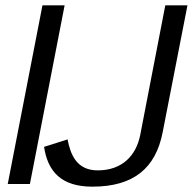

<svg xmlns="http://www.w3.org/2000/svg" viewBox="-20 -689 725 719"><path d="M9 0H92L222 -669H139ZM145 -139C159 -46 210 10 326 10C481 10 563 -60 589 -193L682 -669H599L505 -183C490 -108 439 -51 346 -51C267 -51 244 -110 233 -167Z"/></svg>

Font: KpSans
Style: Italic
Weight: 400
Italic angle: -11°
Version: Version 0.66